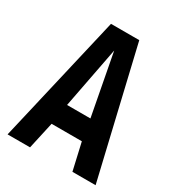

<svg xmlns="http://www.w3.org/2000/svg" viewBox="-170 -811 844 918"><g transform="rotate(30 252.5 -352.5)"><path d="M10 0 174 -705H330L496 0H368L334 -149H167L134 0ZM186 -264H315L251 -602Z"/></g></svg>

Font: Georama Semi Condensed SemiBold
Style: Regular
Weight: 600
Width: 4
Designer: Jean-Baptiste Levee
Foundry: Production Type
Version: Version 1.000